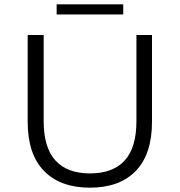

<svg xmlns="http://www.w3.org/2000/svg" viewBox="-20 -862 832 888"><path d="M108 -299V-700H182V-302Q182 -179 236.5 -119.5Q291 -60 396 -60Q502 -60 556.5 -119.5Q611 -179 611 -302V-700H683V-299Q683 -149 608 -71.5Q533 6 396 6Q259 6 183.5 -71.5Q108 -149 108 -299ZM242 -842H550V-795H242Z"/></svg>

Font: CMG Sans
Style: Regular
Weight: 400
Designer: Julieta Ulanovsky
Foundry: Julieta Ulanovsky
Version: Version 7.200